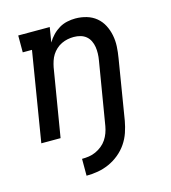

<svg xmlns="http://www.w3.org/2000/svg" viewBox="-111 -627 821 924"><g transform="rotate(-15 300.0 -165.5)"><path d="M206 207V123Q223 123 240.5 120.5Q258 118 274.5 110.5Q291 103 305.5 91.5Q320 80 330 65Q340 50 346 33.5Q352 17 355 0L407 -313Q410 -330 410.5 -347Q411 -364 408.5 -380Q406 -396 399 -410.5Q392 -425 380 -435Q368 -445 352 -449.5Q336 -454 319 -454Q303 -454 288 -451Q273 -448 258 -441Q243 -434 230.5 -422.5Q218 -411 209.5 -397.5Q201 -384 196 -368.5Q191 -353 188 -338L132 0H36L109 -446H63V-530H220L208 -456Q219 -475 234.5 -491Q250 -507 268.5 -518Q287 -529 308 -533.5Q329 -538 349 -538Q378 -538 405 -530Q432 -522 452.5 -505Q473 -488 485.5 -464Q498 -440 503.5 -412.5Q509 -385 507.5 -356.5Q506 -328 501 -299L452 0Q447 28 437.5 56Q428 84 411 109Q394 134 370 153.5Q346 173 319 185Q292 197 263.5 202Q235 207 206 207Z"/></g></svg>

Font: Iosevka Slab Medium Extended
Style: Italic
Weight: 500
Width: 7
Italic angle: -9°
Monospace: yes
Designer: Belleve Invis
Foundry: Belleve Invis
Version: Version 11.1.0; ttfautohint (v1.8.3)